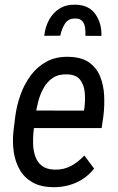

<svg xmlns="http://www.w3.org/2000/svg" viewBox="-20 -777 495 807"><path d="M201.7 9.8Q150.4 8.8 116.2 -10.7Q82 -30.3 63 -63.5Q43.9 -96.7 37.8 -138.7Q31.7 -180.7 36.6 -226.1L43.9 -285.6Q49.8 -332.5 65.9 -377.9Q82 -423.3 109.4 -460.2Q136.7 -497.1 176.8 -518.6Q216.8 -540 270.5 -538.1Q323.7 -536.6 355 -514.2Q386.2 -491.7 400.9 -455.6Q415.5 -419.4 417.7 -376Q419.9 -332.5 414.6 -289.1L407.2 -238.8H86.4L99.6 -312.5L333 -312L335 -325.2Q338.9 -355 336.4 -386.5Q334 -418 317.9 -440.2Q301.8 -462.4 265.1 -464.4Q227.5 -466.3 202.9 -450.2Q178.2 -434.1 163.1 -406.7Q147.9 -379.4 139.9 -347.4Q131.8 -315.4 128.4 -285.6L121.1 -225.6Q118.2 -198.7 119.1 -170.7Q120.1 -142.6 128.7 -118.7Q137.2 -94.7 156.5 -79.8Q175.8 -64.9 210 -64Q248 -63 278.6 -79.6Q309.1 -96.2 334.5 -123.5L375.5 -68.4Q354.5 -41.5 326.9 -23.9Q299.3 -6.3 267.6 2Q235.8 10.3 201.7 9.8ZM406.2 -626 338.9 -626.5Q339.8 -642.1 337.9 -658.9Q335.9 -675.8 326.7 -687.5Q317.4 -699.2 296.9 -699.2Q266.1 -699.7 252.2 -676.3Q238.3 -652.8 233.4 -627L166 -626.5Q169.9 -663.1 186 -693.1Q202.1 -723.1 230 -740.7Q257.8 -758.3 297.4 -757.3Q354 -756.3 381.1 -717.3Q408.2 -678.2 406.2 -626Z"/></svg>

Font: Roboto Condensed
Style: Italic
Weight: 400
Italic angle: -12°
Designer: Christian Robertson
Foundry: Google
Version: Version 3.0